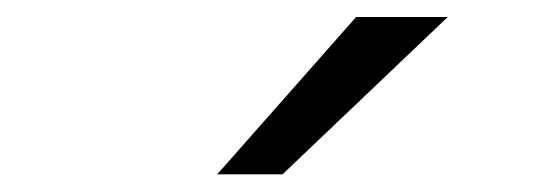

<svg xmlns="http://www.w3.org/2000/svg" viewBox="-20 -823 642 224"><path d="M395.5 -803.2H502.4L309.6 -619.6H233.4Z"/></svg>

Font: Hack
Style: Italic
Weight: 400
Italic angle: -11°
Monospace: yes
Designer: Christopher Simpkins
Foundry: Christopher Simpkins
Version: Version 2.019; ttfautohint (v1.4.1) -l 4 -r 80 -G 350 -x 0 -